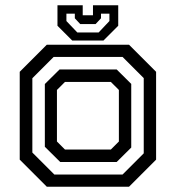

<svg xmlns="http://www.w3.org/2000/svg" viewBox="-20 -710 668 730"><path d="M158 0 55 -103V-437L158 -540H470.5L573.5 -437V-103L470.5 0ZM186.5 -46.5H446L526.5 -127V-413L446 -493.5H184L103 -412.5V-130ZM209 -94 150.5 -152V-390.5L206.5 -446H423.5L479 -391V-149L423.5 -94ZM227 -141.5H401.5L432 -172V-368L401.5 -398.5H227L196.5 -368V-172ZM254.5 -556 198.5 -612V-690H294.5V-652H333.5V-690H429.5V-612L373.5 -556ZM274 -586.5H355L396 -630V-658H364V-640.5L343.5 -618.5H285L264.5 -640.5V-658H232.5V-630Z"/></svg>

Font: Tourney Medium
Style: Regular
Weight: 500
Designer: Tyler Finck
Foundry: Etcetera Type Co
Version: Version 1.015